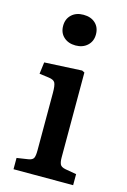

<svg xmlns="http://www.w3.org/2000/svg" viewBox="-117 -815 576 871"><g transform="rotate(15 171.0 -379.5)"><path d="M38 0V-53L91 -61Q110 -64 115.5 -74Q121 -84 121 -111V-380Q121 -416 114.5 -428Q108 -440 85 -443L40 -449L47 -504L223 -513L235 -507V-108Q235 -88 240 -76.5Q245 -65 266 -61L318 -52V0ZM164 -615Q130 -615 108.5 -634.5Q87 -654 87 -687Q87 -719 108 -739Q129 -759 164 -759Q199 -759 220 -739.5Q241 -720 241 -687Q241 -655 219.5 -635Q198 -615 164 -615Z"/></g></svg>

Font: Literata 18pt Medium
Style: Regular
Weight: 500
Designer: Latin by Veronika Burian and Jose Scaglione. Greek by Irene Vlachou. Cyrillic by Vera Evstafieva.
Foundry: TypeTogether
Version: Version 3.103;gftools[0.9.29]